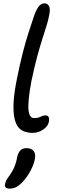

<svg xmlns="http://www.w3.org/2000/svg" viewBox="-20 -780 358 1143"><path d="M173 11Q150 11 128 4Q106 -3 90 -21.5Q74 -40 66 -76.5Q58 -113 61 -171.5Q64 -230 82 -317Q99 -401 115.5 -465.5Q132 -530 149.5 -584.5Q167 -639 185 -692Q200 -730 213.5 -745Q227 -760 244 -760Q264 -760 272.5 -742.5Q281 -725 272 -686Q267 -658 256.5 -625Q246 -592 232 -548Q218 -504 201.5 -443.5Q185 -383 167 -297Q155 -232 151 -190Q147 -148 150 -123Q153 -98 161.5 -87.5Q170 -77 182 -77Q201 -77 212 -81Q223 -85 231 -89Q239 -93 249 -93Q266 -93 270 -82Q274 -71 271 -55Q267 -36 252.5 -21.5Q238 -7 217.5 2Q197 11 173 11ZM39 343Q4 343 10 315Q12 305 17.5 294Q23 283 40 260Q53 241 61 224Q69 207 74 190.5Q79 174 82 156Q88 129 101 115.5Q114 102 137 102Q166 102 180 118.5Q194 135 187 170Q181 201 159.5 240.5Q138 280 107 311Q88 329 71.5 336Q55 343 39 343Z"/></svg>

Font: Shantell Sans
Style: Italic
Weight: 400
Italic angle: -11°
Designer: Stephen Nixon, Anya Danilova, Shantell Martin
Foundry: Arrow Type
Version: Version 1.011;[c5ecc13dd]